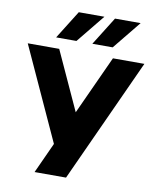

<svg xmlns="http://www.w3.org/2000/svg" viewBox="-98 -785 876 1070"><g transform="rotate(10 340.0 -250.0)"><path d="M10 -490H188L340 -158L492 -490H670L350 210H172L251 37ZM160 -550 260 -710H405L275 -550ZM365 -550 465 -710H610L480 -550Z"/></g></svg>

Font: Xolonium
Style: Bold
Weight: 700
Designer: Severin Meyer
Version: Version 4.2